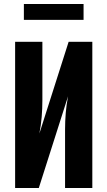

<svg xmlns="http://www.w3.org/2000/svg" viewBox="-20 -945 540 965"><path d="M56 0V-735H193V-441Q193 -399 189.5 -357Q186 -315 178 -274L325 -735H444V0H307V-294Q307 -336 310.5 -378Q314 -420 322 -461L175 0ZM100 -845V-925H400V-845Z"/></svg>

Font: Iosevka Curly Heavy
Style: Regular
Weight: 900
Monospace: yes
Designer: Belleve Invis
Foundry: Belleve Invis
Version: Version 22.1.2; ttfautohint (v1.8.4)